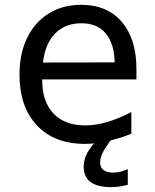

<svg xmlns="http://www.w3.org/2000/svg" viewBox="-20 -580 642 793"><path d="M154.3 -252V-249Q154.3 -159.7 201.2 -110.8Q248 -62 332 -62Q417 -62 522.5 -117.2V-27.8Q500 -18.6 478.5 -11.7Q457 -4.9 436 0.5Q413.1 32.2 403.3 52.7Q393.6 73.2 393.6 89.8Q393.6 132.8 447.3 132.8Q477.5 132.8 507.8 118.2V183.1Q487.3 188.5 471.7 190.7Q456.1 192.9 438 192.9Q383.3 192.9 354.5 172.1Q325.7 151.4 325.7 107.9Q325.7 86.4 334.7 63.7Q343.8 41 368.2 12.2Q350.6 14.2 330.6 14.2Q203.6 14.2 132.1 -62.5Q60.5 -139.2 60.5 -271Q60.5 -359.4 92.3 -424.1Q124 -488.8 181.4 -524.4Q238.8 -560.1 314.9 -560.1Q423.3 -560.1 483.4 -489.3Q543.5 -418.5 543.5 -295.9V-252ZM315.9 -483.9Q249.5 -483.9 207.8 -441.7Q166 -399.4 157.7 -321.8L453.6 -322.3Q452.1 -398.9 417.2 -441.4Q382.3 -483.9 315.9 -483.9Z"/></svg>

Font: Vazir Code Hack
Style: Code-Hack
Weight: 400
Foundry: DejaVu fonts team - Redesigned by Saber Rastikerdar
Version: Version 1.1.2